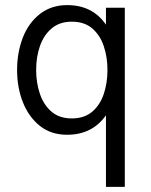

<svg xmlns="http://www.w3.org/2000/svg" viewBox="-20 -518 592 752"><path d="M468.8 213.9H395V-66.4Q341.3 9.8 242.7 9.8Q179.7 9.8 136 -25.1Q92.3 -60.1 69.6 -117.7Q46.9 -175.3 46.9 -244.1Q46.9 -311.5 69.1 -369.9Q91.3 -428.2 137.7 -464.4Q182.1 -498 243.2 -498Q342.3 -498 395 -421.4V-487.8H468.8ZM261.2 -54.2Q309.6 -54.2 340.3 -79.8Q371.1 -105.5 386 -148.7Q400.9 -191.9 400.9 -244.1Q400.9 -293.5 386.7 -336.4Q372.6 -379.4 341.8 -406.2Q311 -433.1 261.2 -433.1Q213.9 -433.1 182.9 -407.2Q151.9 -381.3 136.7 -338.4Q121.6 -295.4 121.6 -244.1Q121.6 -193.8 136.2 -150.6Q150.9 -107.4 181.6 -80.8Q212.4 -54.2 261.2 -54.2Z"/></svg>

Font: Acari Sans
Style: Regular
Weight: 400
Designer: Alfredo Marco Pradil and Stefan Peev
Foundry: Hanken Design Co.
Version: Version 1.045;February 4, 2021;FontCreator 13.0.0.2655 64-bi